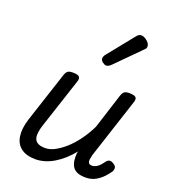

<svg xmlns="http://www.w3.org/2000/svg" viewBox="-153 -954 953 1081"><g transform="rotate(20 323.5 -414.0)"><path d="M184 16Q130 16 98 -8Q66 -32 59.5 -76.5Q53 -121 72 -181L171 -483Q178 -503 187.5 -509Q197 -515 216 -515Q247 -515 255.5 -505.5Q264 -496 257 -476L158 -175Q146 -137 147 -112Q148 -87 164.5 -74.5Q181 -62 215 -62Q242 -62 271.5 -77.5Q301 -93 332 -120.5Q363 -148 391.5 -187Q420 -226 443 -273L510 -483Q517 -503 526.5 -509Q536 -515 555 -515Q586 -515 594.5 -505.5Q603 -496 596 -476L478 -115Q475 -102 473 -89Q471 -76 476 -67.5Q481 -59 496 -59Q509 -59 521.5 -66Q534 -73 544 -84.5Q554 -96 562 -107Q568 -116 579 -119Q590 -122 605 -112Q621 -102 622 -91.5Q623 -81 618 -70Q607 -53 588 -32.5Q569 -12 543.5 2Q518 16 485 16Q452 16 433 7Q414 -2 405 -18Q396 -34 393.5 -54Q391 -74 393 -96L396 -108Q372 -78 346 -55Q320 -32 293 -16Q266 0 238.5 8Q211 16 184 16ZM378 -616Q369 -616 356.5 -625.5Q344 -635 344 -646Q344 -653 346.5 -659Q349 -665 354 -671L477 -824Q486 -836 493 -840Q500 -844 508 -844Q518 -844 530.5 -837Q543 -830 552 -819Q561 -808 561 -796Q561 -788 557.5 -783Q554 -778 548 -773L407 -631Q392 -616 378 -616Z"/></g></svg>

Font: Playwrite NO
Style: Regular
Weight: 400
Designer: Veronika Burian, José Scaglione
Foundry: TypeTogether
Version: Version 1.002